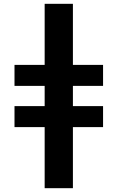

<svg xmlns="http://www.w3.org/2000/svg" viewBox="-20 -843 616 1006"><path d="M214 143H362V-177H520V-287H362V-393H520V-503H362V-823H214V-503H56V-393H214V-287H56V-177H214Z"/></svg>

Font: Iosevka Sparkle Heavy
Style: Regular
Weight: 900
Designer: Belleve Invis
Foundry: Belleve Invis
Version: Version 4.5.0; ttfautohint (v1.8.3)